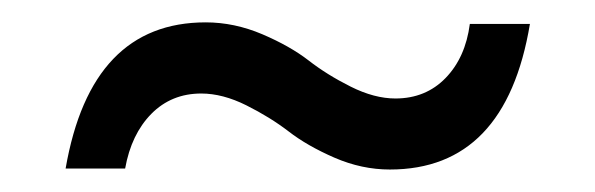

<svg xmlns="http://www.w3.org/2000/svg" viewBox="-20 -406 527 170"><path d="M38.1 -256.8Q60.5 -386.2 162.1 -386.2Q187.5 -386.2 212.2 -375.7Q236.8 -365.2 253.2 -352.5Q269.5 -339.8 290.5 -329.3Q311.5 -318.8 330.1 -318.8Q356.9 -318.8 374.5 -336.9Q392.1 -355 396 -384.8H449.2Q427.7 -255.9 325.2 -255.9Q300.3 -255.9 276.1 -266.4Q252 -276.9 235.6 -289.6Q219.2 -302.2 198.2 -312.7Q177.2 -323.2 158.2 -323.2Q131.8 -323.2 114 -305.2Q96.2 -287.1 90.8 -256.8Z"/></svg>

Font: PoppinsZ Light
Style: Regular
Weight: 300
Designer: Ninad Kale (Devanagari), Jonny Pinhorn (Latin)
Foundry: Indian Type Foundry
Version: Version 3.002;FEAKit 1.0